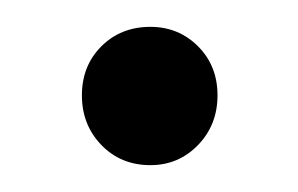

<svg xmlns="http://www.w3.org/2000/svg" viewBox="-20 -118 222 143"><path d="M41 -47Q41 -69 55.5 -83.5Q70 -98 92 -98Q113 -98 127.5 -83.5Q142 -69 142 -47Q142 -25 127.5 -10Q113 5 92 5Q70 5 55.5 -10Q41 -25 41 -47Z"/></svg>

Font: Poppins-Tabular Light
Style: Regular
Weight: 300
Designer: Ninad Kale (Devanagari), Jonny Pinhorn (Latin)
Foundry: Indian Type Foundry
Version: Version 4.004